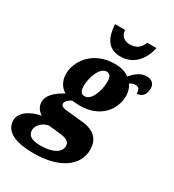

<svg xmlns="http://www.w3.org/2000/svg" viewBox="-308 -906 1156 1277"><g transform="rotate(30 270.0 -267.5)"><path d="M331 -606C441 -606 496 -696 511 -775H441C423 -727 389 -707 345 -707C302 -707 274 -729 270 -775H193C199 -677 233 -606 331 -606ZM155 240C349 240 468 155 468 32C468 -53 415 -96 325 -104L210 -116C180 -119 157 -123 157 -145C157 -159 172 -179 202 -192C215 -190 244 -188 259 -188C423 -188 496 -298 496 -399C496 -428 485 -460 471 -479C486 -489 496 -493 514 -493C539 -493 550 -478 549 -447C599 -447 613 -489 613 -524C613 -554 593 -580 551 -580C504 -580 469 -551 438 -514C409 -536 369 -546 326 -546C158 -546 76 -423 76 -329C76 -274 99 -233 139 -211C68 -173 28 -130 28 -85C28 -44 52 -18 76 -4C0 10 -73 52 -73 116C-73 188 -13 240 155 240ZM257 -258C232 -258 218 -275 218 -316C218 -386 254 -474 302 -474C328 -474 341 -457 341 -419C341 -346 308 -258 257 -258ZM168 173C85 173 67 143 67 111C67 74 103 37 149 29L226 37C293 43 316 58 316 92C316 134 268 173 168 173Z"/></g></svg>

Font: Noto Serif SemiCondensed Black
Style: Italic
Weight: 900
Width: 4
Italic angle: -12°
Designer: Monotype Design Team
Foundry: Monotype Imaging Inc.
Version: Version 2.014